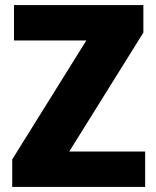

<svg xmlns="http://www.w3.org/2000/svg" viewBox="-20 -734 614 754"><path d="M550 0H28V-108L319 -575H35V-714H543V-606L252 -139H550Z"/></svg>

Font: Noto Sans Disp ExtBd
Style: Regular
Weight: 800
Designer: Monotype Design Team
Foundry: Monotype Imaging Inc.
Version: Version 2.000;GOOG;noto-source:20170915:90ef993387c0; ttfaut